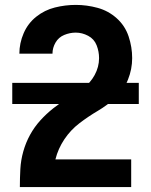

<svg xmlns="http://www.w3.org/2000/svg" viewBox="-20 -763 616 783"><path d="M61 0H515V-113H206Q217 -157 242.5 -195Q268 -233 304 -260.5Q340 -288 379 -311Q418 -334 451.5 -365Q485 -396 502 -438.5Q519 -481 519 -526Q519 -571 504.5 -614.5Q490 -658 456 -688.5Q422 -719 378 -731Q334 -743 289 -743Q246 -743 204 -732.5Q162 -722 128 -695Q94 -668 76.5 -627.5Q59 -587 59 -544H194Q194 -568 206.5 -589.5Q219 -611 242 -620.5Q265 -630 289 -630Q315 -630 339.5 -617Q364 -604 374 -578.5Q384 -553 384 -526Q384 -490 366 -457Q348 -424 318 -403Q288 -382 257 -363Q226 -344 197.5 -321.5Q169 -299 144.5 -272Q120 -245 102.5 -213Q85 -181 75 -145.5Q65 -110 63 -73.5Q61 -37 61 -1ZM30 -339H546V-425H30Z"/></svg>

Font: Iosevka Sparkle Extrabold
Style: Regular
Weight: 800
Designer: Belleve Invis
Foundry: Belleve Invis
Version: Version 4.5.0; ttfautohint (v1.8.3)